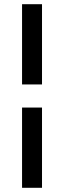

<svg xmlns="http://www.w3.org/2000/svg" viewBox="-20 -802 306 914"><path d="M85 -782H180V-400H85ZM85 -290H180V92H85Z"/></svg>

Font: Mozilla Headline BETA
Style: Regular
Weight: 400
Designer: Studio DRAMA
Foundry: Studio DRAMA
Version: Version 0.100